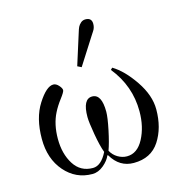

<svg xmlns="http://www.w3.org/2000/svg" viewBox="-109 -830 898 942"><g transform="rotate(-15 340.0 -359.0)"><path d="M408 -730Q440 -730 440 -699Q440 -688 437 -679Q434 -670 429 -663Q424 -656 418 -646L330 -508L310 -518L360 -676Q365 -693 369.5 -702.5Q374 -712 384 -721Q394 -730 408 -730ZM246 12Q162 12 106 -52.5Q50 -117 50 -218Q50 -324 94 -393Q138 -462 173 -462Q187 -462 200 -447.5Q213 -433 213 -423Q213 -414 190.5 -384.5Q168 -355 154 -327Q126 -272 126 -198Q126 -122 159.5 -69Q193 -16 256 -16Q298 -16 329 -78Q316 -112 305 -175.5Q294 -239 294 -264Q294 -356 342 -356Q390 -356 390 -266Q390 -237 377 -175Q364 -113 351 -78Q363 -55 385.5 -41.5Q408 -28 432 -28Q485 -28 516.5 -87.5Q548 -147 548 -226Q548 -355 465 -458L474 -467Q529 -434 579.5 -359.5Q630 -285 630 -214Q630 -120 587 -54Q544 12 456 12Q384 12 344 -56L340 -58Q330 -33 303 -10.5Q276 12 246 12Z"/></g></svg>

Font: Old Standard TT
Style: Regular
Weight: 400
Designer: Alexey Kryukov <alexios@thessalonica.org.ru>
Version: Version 1.0